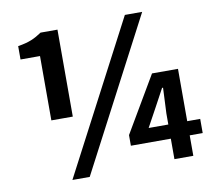

<svg xmlns="http://www.w3.org/2000/svg" viewBox="-83 -850 1075 961"><g transform="rotate(-10 454.5 -370.0)"><path d="M266 -298V-740H180C144 -716 116 -702 58 -693V-625H157V-298ZM611 -754 209 14H297L699 -754ZM630 -176 683 -273 731 -362H736L730 -232V-176ZM892 -176H826V-442H694L527 -158V-104H730V0H826V-104H892Z"/></g></svg>

Font: Noto Sans Mono CJK JP Bold
Style: Regular
Weight: 700
Designer: Ryoko NISHIZUKA (kana & ideographs); Paul D. Hunt (Latin, Greek & Cyrillic); Wenlong ZHANG (bopomofo); Sandoll Communica
Foundry: Adobe Systems Incorporated
Version: Version 1.004;PS 1.004;hotconv 1.0.82;makeotf.lib2.5.63406